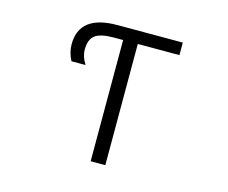

<svg xmlns="http://www.w3.org/2000/svg" viewBox="-102 -871 1204 1013"><g transform="rotate(15 500.0 -365.0)"><path d="M419.9 -730.5H777.3V-662.1H549.8V0H469.7V-662.1H419.9Q345.7 -662.1 316.4 -639.2Q287.1 -616.2 287.1 -561.5Q287.1 -522.5 312.5 -483.4H235.4Q212.9 -526.4 212.9 -570.3Q212.9 -730.5 419.9 -730.5Z"/></g></svg>

Font: GenEi Gothic M SemiLight
Style: Regular
Weight: 350
Designer: o_tamon (Modified); [Source Han Sans]
Ryoko NISHIZUKA  (kana & ideographs); Paul D. Hunt (Latin, Greek & Cyrillic); Wenl
Version: Version 1.1a;Original Version 1.004